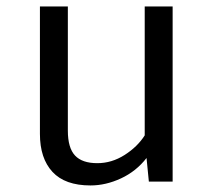

<svg xmlns="http://www.w3.org/2000/svg" viewBox="-20 -560 655 592"><path d="M189.2 -540V-157.4Q189.2 -104.1 211.3 -80.5Q233.3 -56.9 280 -56.9Q324.6 -56.9 364.4 -82.3Q404.1 -107.7 426.2 -142.6V-540H512.3V0H439L431.8 -72.8Q400 -31.8 353.1 -10Q306.2 11.8 259 11.8Q180.5 11.8 141.8 -30Q103.1 -71.8 103.1 -147.2V-540Z"/></svg>

Font: FiraCode Nerd Font
Style: Regular
Weight: 400
Designer: Carrois Corporate, Edenspiekermann AG, Nikita Prokopov
Foundry: Carrois Corporate, Edenspiekermann AG, Nikita Prokopov
Version: Version 6.002;Nerd Fonts 2.2.2